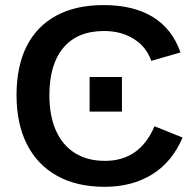

<svg xmlns="http://www.w3.org/2000/svg" viewBox="-20 -718 762 748"><path d="M389.2 -91.3Q524.4 -91.3 582 -226.1L691.4 -182.1Q649.9 -85.9 572 -38.1Q494.1 9.8 387.7 9.8Q279.3 9.8 202.4 -33Q125.5 -75.7 85 -155.8Q44.4 -235.8 44.4 -347.2Q44.4 -459.5 83.7 -537.6Q123 -615.7 199 -657Q274.9 -698.2 383.3 -698.2Q500.5 -698.2 575.9 -651.6Q651.4 -605 683.1 -513.7L569.3 -481Q550.3 -535.6 501.2 -566.4Q452.1 -597.2 385.3 -597.2Q282.2 -597.2 227.3 -532.5Q172.4 -467.8 172.4 -347.2Q172.4 -266.6 198 -209.2Q223.6 -151.9 272 -121.6Q320.3 -91.3 389.2 -91.3ZM455.1 -418V-283.2H329.1V-418Z"/></svg>

Font: Arimo SemiBold
Style: Regular
Weight: 600
Designer: Steve Matteson
Foundry: Monotype Imaging Inc.
Version: Version 1.33